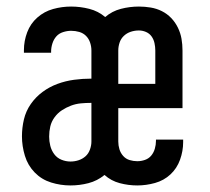

<svg xmlns="http://www.w3.org/2000/svg" viewBox="-20 -558 640 586"><path d="M195 8Q165 8 136 -1Q107 -10 86 -31.5Q65 -53 56 -82.5Q47 -112 47 -142Q47 -168 53 -193.5Q59 -219 74 -240.5Q89 -262 110 -277.5Q131 -293 155.5 -302Q180 -311 206 -314.5Q232 -318 258 -318H259V-404Q259 -416 255 -428Q251 -440 242.5 -448.5Q234 -457 222 -460.5Q210 -464 197 -464Q185 -464 172.5 -460Q160 -456 152 -447Q144 -438 140 -425.5Q136 -413 136 -401Q136 -400 136 -399Q136 -398 136 -397H53Q53 -399 53 -401Q53 -403 53 -405Q53 -433 63 -459.5Q73 -486 94 -504.5Q115 -523 142 -530.5Q169 -538 197 -538Q225 -538 252.5 -531Q280 -524 301 -506Q322 -524 349 -531Q376 -538 404 -538Q422 -538 440 -535Q458 -532 474 -524Q490 -516 502.5 -503Q515 -490 523 -473.5Q531 -457 534 -439.5Q537 -422 537 -404V-228H341V-126Q341 -114 344.5 -102.5Q348 -91 356 -82Q364 -73 375.5 -69.5Q387 -66 399 -66Q411 -66 422.5 -70Q434 -74 441.5 -83Q449 -92 452.5 -104Q456 -116 456 -128Q456 -129 456 -130Q456 -131 456 -132H539Q539 -130 539 -128Q539 -126 539 -124Q539 -97 529.5 -70.5Q520 -44 500 -25.5Q480 -7 453 0.5Q426 8 399 8Q372 8 345.5 1Q319 -6 299 -24Q277 -6 250 1Q223 8 195 8ZM341 -302H454V-404Q454 -415 451.5 -426.5Q449 -438 442.5 -447Q436 -456 425.5 -460.5Q415 -465 404 -465Q391 -465 379 -461Q367 -457 358 -448.5Q349 -440 345 -428Q341 -416 341 -404ZM195 -65Q208 -65 220 -69Q232 -73 241 -81Q250 -89 254.5 -101.5Q259 -114 259 -126V-244H258Q242 -244 226.5 -242.5Q211 -241 196.5 -235.5Q182 -230 169 -221.5Q156 -213 146.5 -200Q137 -187 133.5 -172Q130 -157 130 -141Q130 -127 133.5 -113Q137 -99 145.5 -87.5Q154 -76 167.5 -70.5Q181 -65 195 -65Z"/></svg>

Font: Iosevka Curly Extended
Style: Regular
Weight: 400
Width: 7
Monospace: yes
Designer: Belleve Invis
Foundry: Belleve Invis
Version: Version 11.1.0; ttfautohint (v1.8.3)